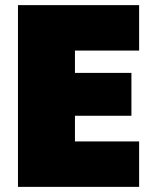

<svg xmlns="http://www.w3.org/2000/svg" viewBox="-20 -728 596 748"><path d="M272 -531V-444H492V-277H272V-177H522V0H50V-708H522V-531Z"/></svg>

Font: Fz Poppins Black
Style: Regular
Weight: 900
Designer: Ninad Kale (Devanagari), Jonny Pinhorn (Latin)
Foundry: Indian Type Foundry
Version: Vit hóa bi Vntype.Com & FontZin.Com